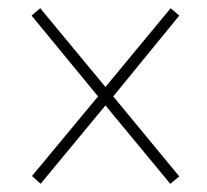

<svg xmlns="http://www.w3.org/2000/svg" viewBox="-20 -596 505 468"><path d="M79 -148 237 -339 395 -148 417 -166 256 -361 417 -558 396 -576 237 -384 78 -576 57 -558 219 -361 58 -167Z"/></svg>

Font: Noto Serif Bengali Condensed Thin
Style: Regular
Weight: 100
Width: 3
Designer: Juan Bruce, Universal Thirst, Indian Type Foundry and the Monotype Design Team.
Foundry: Monotype Imaging Inc.
Version: Version 2.003